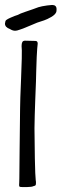

<svg xmlns="http://www.w3.org/2000/svg" viewBox="-21 -746 248 774"><path d="M56 0Q56 -3 56.5 -9.5Q57 -16 57 -27L58 -136L60 -310Q60 -338 64 -430Q68 -533 67 -543L66 -560Q66 -571 69 -576.5Q72 -582 80 -582L122 -581Q131 -581 131 -570Q131 -565 130 -560Q129 -555 129 -550Q127 -529 125 -458Q125 -435 121 -341Q120 -310 119 -280.5Q118 -251 118 -229Q118 -181 119.5 -107.5Q121 -34 123 -20Q124 -16 124 -9Q124 -2 122.5 0.5Q121 3 115 4Q107 8 89.5 8Q72 8 68 8Q60 8 58 6.5Q56 5 56 0ZM19 -629Q-1 -636 -1 -651Q-1 -653 1 -661Q2 -666 21 -674.5Q40 -683 51 -686Q59 -691 80 -698L112 -709L134 -717Q147 -721 169 -724L189 -726Q207 -726 207 -709Q207 -702 206 -698Q202 -687 185.5 -677.5Q169 -668 157 -664Q129 -656 101 -643Q83 -635 72 -631Q68 -630 57.5 -626Q47 -622 40 -622Q30 -622 19 -629Z"/></svg>

Font: Barriecito
Style: Regular
Weight: 400
Designer: Pablo Cosgaya & Sergio Jiménez
Foundry: Pablo Cosgaya & Sergio Jiménez
Version: Version 1.001